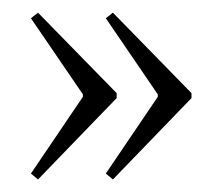

<svg xmlns="http://www.w3.org/2000/svg" viewBox="-20 -458 351 303"><path d="M164.1 -311V-303.2L40 -174.8L28.8 -184.1L110.8 -305.2V-309.1L28.8 -429.2L40 -438ZM282.2 -311V-303.2L158.2 -174.8L147 -184.1L229 -305.2V-309.1L147 -429.2L158.2 -438Z"/></svg>

Font: Moniqa Narrow Heading
Style: Regular
Weight: 400
Width: 4
Designer: Rajesh Rajput
Foundry: Rajesh Rajput
Version: Version 1.000